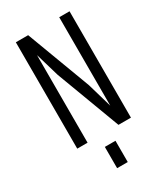

<svg xmlns="http://www.w3.org/2000/svg" viewBox="-201 -707 840 977"><g transform="rotate(-30 219.0 -219.0)"><path d="M316.4 -625H377V0H303.7L163.1 -375L122.1 -514.6V0H61.5V-625H133.8L274.4 -250L316.4 -105.5ZM187.5 62.5H250V187.5H187.5Z"/></g></svg>

Font: Sudo Light
Style: Regular
Weight: 300
Monospace: yes
Designer: Jens Kutilek
Foundry: Jens Kutilek
Version: Version 0.040